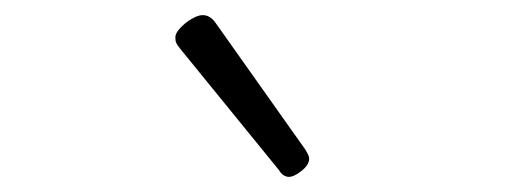

<svg xmlns="http://www.w3.org/2000/svg" viewBox="-20 -857 685 254"><path d="M362 -623Q359 -623 355.5 -625Q352 -627 349 -632L218 -793Q214 -798 213 -800.5Q212 -803 212 -808Q212 -813 218.5 -820Q225 -827 233.5 -832Q242 -837 248 -837Q258 -837 265 -827L384 -659Q387 -654 388 -651.5Q389 -649 389 -647Q389 -639 379 -631Q369 -623 362 -623Z"/></svg>

Font: Playwrite FR Moderne ExtraLight
Style: Regular
Weight: 250
Version: Version 1.002